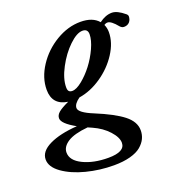

<svg xmlns="http://www.w3.org/2000/svg" viewBox="-195 -565 846 900"><g transform="rotate(-20 228.0 -115.0)"><path d="M222.2 228.5Q151.9 228.5 84.7 211.2Q17.6 193.8 -26.4 162.4Q-70.3 130.9 -70.3 93.8Q-70.3 53.2 -17.8 27.8Q34.7 2.4 120.6 -3.4Q54.7 -40 54.7 -66.4Q54.7 -82.5 70.1 -95.5Q85.4 -108.4 121.6 -125Q45.9 -136.2 45.9 -211.9Q45.9 -271.5 83.5 -328.9Q121.1 -386.2 180.9 -421.9Q240.7 -457.5 302.7 -457.5Q363.8 -457.5 392.6 -423.3Q424.3 -447.3 456.1 -447.3Q482.4 -447.3 518.6 -417Q521 -415.5 523.4 -411.6Q525.9 -407.7 525.9 -406.2Q525.9 -387.7 515.9 -376.5Q505.9 -365.2 488.3 -365.2Q477.5 -365.2 468.8 -375Q439.5 -411.1 421.4 -411.1Q412.6 -411.1 404.3 -405.3Q412.6 -387.7 412.6 -366.7Q412.6 -314.9 378.4 -262Q344.2 -209 289.8 -171.9Q235.4 -134.8 178.2 -126Q147.9 -104.5 147.9 -84Q147.9 -60.5 217.3 -32.2Q307.6 4.9 351.6 39.3Q395.5 73.7 395.5 116.7Q395.5 138.7 386.5 157.7Q377.4 176.8 358.2 193.1Q338.9 209.5 304 219Q269 228.5 222.2 228.5ZM157.7 -166Q178.2 -166 207.5 -189.7Q236.8 -213.4 262.5 -246.8Q288.1 -280.3 306.2 -319.8Q324.2 -359.4 324.2 -388.2Q324.2 -415 297.9 -415Q269.5 -415 231 -378.2Q192.4 -341.3 164.1 -287.8Q135.7 -234.4 135.7 -191.9Q135.7 -177.7 141.1 -171.9Q146.5 -166 157.7 -166ZM32.7 96.2Q32.7 136.2 84.5 161.4Q136.2 186.5 209.5 186.5Q292.5 186.5 292.5 141.6Q292.5 114.3 262.7 81.5Q232.9 48.8 187 28.3Q174.8 23.4 166 19Q97.2 25.4 64.9 46.4Q32.7 67.4 32.7 96.2Z"/></g></svg>

Font: Elstob 8pt SemiBold
Style: Italic
Weight: 600
Italic angle: -20°
Designer: Peter S. Baker
Version: Version 1.015